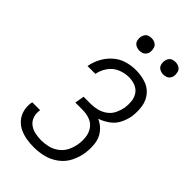

<svg xmlns="http://www.w3.org/2000/svg" viewBox="-280 -1035 1136 1136"><g transform="rotate(45 288.0 -467.0)"><path d="M243 8Q283 8 323.5 -2Q364 -12 399.5 -38Q435 -64 454.5 -102.5Q474 -141 480 -180Q487 -222 482 -263Q477 -304 452.5 -335Q428 -366 392 -381Q425 -392 455 -413.5Q485 -435 501 -467Q517 -499 523 -532Q529 -574 523 -615Q517 -656 492 -687Q467 -718 428 -730.5Q389 -743 347 -743Q309 -743 271 -732Q233 -721 202 -693.5Q171 -666 152.5 -630.5Q134 -595 127 -557H193Q199 -592 221 -623.5Q243 -655 277.5 -669.5Q312 -684 347 -684Q375 -684 400 -674.5Q425 -665 440 -643.5Q455 -622 458 -594.5Q461 -567 457 -539Q452 -513 440 -487Q428 -461 404.5 -443.5Q381 -426 353.5 -419Q326 -412 300 -412H239L229 -353H290Q322 -353 350.5 -342.5Q379 -332 396 -307.5Q413 -283 416.5 -252Q420 -221 415 -190Q410 -161 396.5 -133Q383 -105 357 -85.5Q331 -66 302 -59Q273 -52 244 -52Q217 -52 191.5 -57.5Q166 -63 146 -78Q126 -93 117.5 -117.5Q109 -142 113 -169Q113 -171 114 -174H48Q47 -170 46 -166Q41 -134 48.5 -104Q56 -74 75.5 -51Q95 -28 122.5 -15Q150 -2 180.5 3Q211 8 243 8ZM479 -838Q491 -838 502.5 -842Q514 -846 521.5 -856Q529 -866 531 -877Q533 -894 528.5 -910Q524 -926 510 -934Q496 -942 479 -942Q468 -942 456.5 -938.5Q445 -935 437.5 -924.5Q430 -914 428 -903Q425 -886 429.5 -870Q434 -854 448.5 -846Q463 -838 479 -838ZM279 -838Q291 -838 302.5 -842Q314 -846 321.5 -856Q329 -866 331 -877Q333 -894 328.5 -910Q324 -926 310 -934Q296 -942 279 -942Q268 -942 256.5 -938.5Q245 -935 237.5 -924.5Q230 -914 228 -903Q225 -886 229.5 -870Q234 -854 248.5 -846Q263 -838 279 -838Z"/></g></svg>

Font: Iosevka Sparkle Light Oblique
Style: Regular
Weight: 300
Italic angle: -9°
Designer: Belleve Invis
Foundry: Belleve Invis
Version: Version 4.5.0; ttfautohint (v1.8.3)